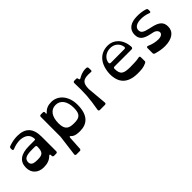

<svg xmlns="http://www.w3.org/2000/svg" viewBox="132 -1518 2683 2683"><g transform="rotate(-45 1473.5 -176.0)"><path d="M299 -560C247 -560 191 -550 133 -529C120 -524 113 -515 113 -501V-480C113 -462 125 -455 142 -463C188 -483 238 -494 290 -494C395 -487 445 -437 445 -354C445 -348 437 -345 421 -345H319C156 -345 73 -282 73 -159C73 -54 145 14 256 14C327 14 379 -6 418 -45C434 -61 445 -57 445 -35V-24C445 -8 454 0 470 0H511C527 0 535 -9 535 -24V-312C535 -479 458 -560 299 -560ZM270 -123C211 -123 167 -127 152 -169C148 -180 148 -188 149 -198C154 -255 192 -279 314 -279H371C386 -279 395 -271 395 -256C394 -142 359 -123 270 -123Z M705 208H769C785 208 792 200 794 184L806 -18C808 -40 817 -43 832 -26C869 15 946 14 972 14C1111 14 1206 -67 1206 -273C1206 -445 1105 -560 972 -560C909 -560 861 -541 825 -501C809 -484 802 -487 807 -509V-512C811 -529 802 -539 785 -539H747C731 -539 721 -530 722 -514L721 -123L682 182C679 199 689 208 705 208ZM990 -123C895 -123 833 -144 833 -277C833 -409 890 -488 985 -488C1080 -488 1139 -409 1139 -277C1139 -144 1085 -123 990 -123Z M1375 0H1473C1490 0 1498 -9 1497 -25L1471 -315C1471 -433 1511 -465 1612 -465C1629 -465 1641 -465 1653 -463C1671 -460 1680 -464 1680 -482L1679 -523C1679 -538 1672 -547 1659 -549C1651 -550 1646 -550 1639 -550C1579 -550 1529 -526 1498 -507C1482 -496 1469 -502 1469 -522C1469 -535 1461 -542 1445 -542H1411C1395 -542 1387 -533 1387 -517C1393 -311 1388 -225 1353 -27C1350 -10 1358 0 1375 0Z M2099 14C2184 14 2226 12 2283 -16C2296 -22 2302 -30 2301 -44L2300 -117C2300 -135 2288 -139 2272 -135C2231 -125 2161 -123 2102 -123C1972 -123 1926 -145 1925 -260C1925 -276 1933 -285 1949 -285H2286C2301 -285 2310 -294 2310 -310V-319C2298 -476 2198 -560 2088 -560C1923 -560 1833 -437 1826 -257C1826 -84 1912 8 2099 14ZM1949 -358C1932 -358 1924 -368 1926 -384C1934 -455 2001 -510 2088 -510C2167 -510 2226 -461 2239 -386C2242 -370 2235 -359 2218 -359Z M2648 14C2789 14 2874 -47 2874 -149C2874 -239 2825 -282 2698 -309L2667 -316C2571 -337 2542 -359 2542 -407C2542 -461 2591 -494 2681 -494C2729 -494 2774 -485 2817 -468C2834 -460 2845 -467 2845 -486V-510C2845 -524 2839 -533 2825 -538C2780 -553 2728 -560 2670 -560C2536 -560 2460 -502 2460 -399C2460 -314 2507 -274 2618 -250L2668 -239C2758 -218 2768 -119 2650 -119C2596 -119 2541 -132 2485 -157C2468 -165 2456 -158 2456 -139V-41C2456 -27 2463 -18 2477 -14C2539 5 2595 14 2648 14Z"/></g></svg>

Font: OpenDyslexic3
Style: Regular
Weight: 400
Designer: Abelardo Gonzalez
Version: Version 3.001;PS 003.001;hotconv 1.0.88;makeotf.lib2.5.64775